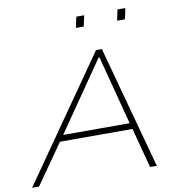

<svg xmlns="http://www.w3.org/2000/svg" viewBox="-100 -975 991 1061"><g transform="rotate(-10 395.0 -444.5)"><path d="M-6 0 474 -688H507L694 0H656L597 -224H190L33 0ZM214 -258H587L486 -645H481ZM617 -828 630 -889H674L661 -828ZM386 -828 399 -889H443L430 -828Z"/></g></svg>

Font: Saira Expanded Thin
Style: Italic
Weight: 250
Width: 7
Italic angle: -12°
Designer: Hector Gatti with collaboration of the Omnibus-Type team
Foundry: Omnibus-Type
Version: Version 1.101